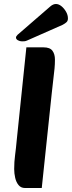

<svg xmlns="http://www.w3.org/2000/svg" viewBox="-20 -933 360 961"><path d="M105 8Q85 8 73 -6.5Q61 -21 56 -43Q51 -65 51 -87Q51 -123 55.5 -156.5Q60 -190 64 -234L112 -696H198Q230 -696 242.5 -679Q255 -662 255 -635Q255 -611 253 -590.5Q251 -570 247.5 -541.5Q244 -513 239 -466L189 8ZM68 -759Q60 -751 60 -745Q60 -737 69.5 -731.5Q79 -726 90 -726Q97 -726 102.5 -726.5Q108 -727 115 -730L294 -809Q307 -816 313.5 -822.5Q320 -829 320 -841Q320 -858 310.5 -874.5Q301 -891 287.5 -902Q274 -913 260 -913Q246 -913 232 -901Z"/></svg>

Font: Alkatra SemiBold
Style: Regular
Weight: 600
Designer: Suman Bhandary
Version: Version 1.100;gftools[0.9.22]